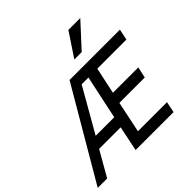

<svg xmlns="http://www.w3.org/2000/svg" viewBox="-257 -1139 1348 1348"><g transform="rotate(-45 417.0 -465.0)"><path d="M345.2 0 383.8 -187H169.9L63 0H-30.8L365.2 -675.8H865.2L848.1 -594.2H559.1L517.1 -397H769L751 -314.9H499L450.2 -82H738.8L722.2 0ZM471.2 -594.2H403.8L217.8 -269H401.9ZM564 -753.9H490.7L607.9 -930.2H726.1Z"/></g></svg>

Font: Clear Sans
Style: Italic
Weight: 400
Italic angle: -12°
Foundry: Intel Corporation
Version: Version 1.00